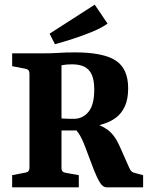

<svg xmlns="http://www.w3.org/2000/svg" viewBox="-20 -801 642 821"><path d="M32 0V-52L89 -63Q106 -66 106 -83V-487Q106 -504 89 -507L32 -518V-573H171Q203 -573 232 -575Q261 -577 300 -577Q422 -577 475 -542Q528 -507 528 -424Q528 -376 513.5 -345.5Q499 -315 476 -298Q453 -281 426.5 -272.5Q400 -264 376 -258L341 -243Q315 -243 285.5 -243Q256 -243 226 -243V-298Q237 -295 251 -294Q265 -293 278.5 -293Q292 -293 299 -293Q335 -294 359 -323.5Q383 -353 383 -418Q383 -458 372.5 -481.5Q362 -505 341 -515.5Q320 -526 288 -526Q276 -526 264.5 -525Q253 -524 243 -522V-81Q243 -65 261 -62L317 -52V0ZM436 0Q420 0 407.5 -20Q395 -40 382 -73L345 -171Q331 -209 316 -231.5Q301 -254 282 -261L361 -280Q411 -268 441 -245.5Q471 -223 492 -175L532 -85Q537 -73 542.5 -68Q548 -63 558 -61L592 -52V0ZM215 -612 192 -657 385 -781 440 -700Q413 -681 374 -665Q335 -649 293.5 -635.5Q252 -622 215 -612Z"/></svg>

Font: Rasa
Style: Bold
Weight: 700
Designer: Anna Giedrys (Yrsa+Rasa design), David Brezina (Yrsa art-direction, Rasa art-direction, design)
Foundry: Rosetta Type Foundry
Version: Version 2.004